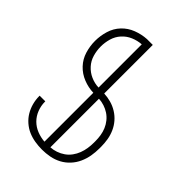

<svg xmlns="http://www.w3.org/2000/svg" viewBox="-218 -831 936 936"><g transform="rotate(45 250.0 -363.5)"><path d="M249 8Q224 8 199.5 4Q175 0 153 -9.5Q131 -19 112 -35.5Q93 -52 80.5 -73Q68 -94 61.5 -118Q55 -142 55 -167V-170H94V-167Q94 -140 104 -114Q114 -88 133 -69Q152 -50 177.5 -40Q203 -30 230 -28V-365Q195 -366 161 -379.5Q127 -393 102.5 -419Q78 -445 67.5 -479.5Q57 -514 57 -550Q57 -585 67.5 -620Q78 -655 102.5 -681Q127 -707 161 -720Q195 -733 230 -735H270V-400Q294 -399 317.5 -392.5Q341 -386 362 -373Q383 -360 399 -341.5Q415 -323 425 -300.5Q435 -278 439 -254Q443 -230 443 -206V-195Q443 -168 438.5 -142Q434 -116 423 -91.5Q412 -67 393.5 -47Q375 -27 351.5 -14.5Q328 -2 301.5 3Q275 8 249 8ZM230 -401V-699Q202 -697 176 -686Q150 -675 131 -654Q112 -633 104 -605.5Q96 -578 96 -550Q96 -522 104 -494.5Q112 -467 131 -446Q150 -425 176 -413.5Q202 -402 230 -401ZM270 -29Q289 -30 308 -36.5Q327 -43 343.5 -54.5Q360 -66 372 -82.5Q384 -99 391 -117.5Q398 -136 401 -155.5Q404 -175 404 -195V-206Q404 -225 401 -244Q398 -263 390.5 -281Q383 -299 370.5 -314.5Q358 -330 342 -340.5Q326 -351 307.5 -357Q289 -363 270 -364Z"/></g></svg>

Font: Iosevka Term Curly Extralight
Style: Regular
Weight: 200
Designer: Belleve Invis
Foundry: Belleve Invis
Version: Version 32.3.0